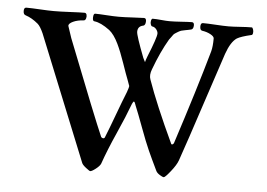

<svg xmlns="http://www.w3.org/2000/svg" viewBox="-41 -500 801 575"><g transform="rotate(5 359.5 -212.5)"><path d="M621 -362Q600 -300 567 -199Q534 -98 511 -32Q506 -18 490 2Q474 22 470 22Q467 22 458 16.5Q449 11 446 4Q430 -29 419 -53.5Q408 -78 392.5 -120Q377 -162 367 -186Q367 -187 366 -189Q362 -201 358 -192L356 -188Q342 -150 318.5 -97.5Q295 -45 280 -2Q277 5 265.5 14Q254 23 249 23Q247 23 236 14.5Q225 6 223 0L71 -376Q62 -396 54 -403Q35 -419 16 -425Q9 -427 9 -437.5Q9 -448 16 -448Q31 -448 57 -446.5Q83 -445 99 -445Q118 -445 147.5 -446.5Q177 -448 191 -448Q196 -448 197.5 -442.5Q199 -437 197 -431Q195 -425 190 -425Q172 -424 159 -418Q146 -412 146 -405L158 -369Q250 -134 273 -82Q275 -79 278.5 -78.5Q282 -78 284 -81Q295 -108 311 -151.5Q327 -195 338 -222Q344 -239 343.5 -241Q343 -243 337 -259Q331 -274 319.5 -307.5Q308 -341 297 -364Q284 -391 269 -403Q242 -423 223 -425Q217 -425 217.5 -436.5Q218 -448 223 -448Q234 -448 256.5 -446.5Q279 -445 294 -445Q310 -445 336 -446.5Q362 -448 370 -448Q377 -448 376.5 -437.5Q376 -427 370 -425Q353 -422 353 -405Q353 -394 378 -329Q379 -327 380 -325L384 -317Q385 -317 386 -323Q388 -329 390 -334Q414 -393 414 -405Q414 -411 409 -417.5Q404 -424 396 -425Q393 -426 391.5 -431.5Q390 -437 391.5 -442.5Q393 -448 396 -448Q407 -448 422 -446.5Q437 -445 447 -445Q461 -445 482.5 -446.5Q504 -448 514 -448Q521 -448 520.5 -438Q520 -428 514 -426Q511 -425 505 -424Q499 -423 497 -422.5Q495 -422 490 -421Q485 -420 483.5 -419.5Q482 -419 478 -417Q474 -415 472 -413.5Q470 -412 466.5 -410Q463 -408 461 -405Q459 -402 456 -398Q453 -394 450 -390Q427 -351 407 -297Q400 -279 405 -266Q431 -192 484 -79Q485 -78 486.5 -78Q488 -78 490 -80Q492 -82 492 -83Q546 -249 579 -366Q583 -381 583 -405Q583 -411 572 -417Q561 -423 547 -425Q540 -426 540 -437Q540 -448 547 -448Q561 -448 585 -446.5Q609 -445 624 -445Q637 -445 658 -446.5Q679 -448 694 -448Q696 -448 698 -442.5Q700 -437 699 -431Q698 -425 694 -425Q664 -418 652 -411Q634 -399 621 -362Z"/></g></svg>

Font: EB Garamond 12 All SC
Style: AllSC
Weight: 400
Version: Version 0.016 ; ttfautohint (v0.97) -l 8 -r 50 -G 200 -x 0 -